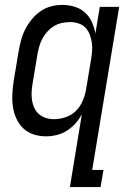

<svg xmlns="http://www.w3.org/2000/svg" viewBox="-20 -548 540 783"><path d="M200 -62Q223 -62 247.5 -70Q272 -78 289.5 -95.5Q307 -113 317 -136.5Q327 -160 331 -183L351 -303Q354 -321 355.5 -339Q357 -357 354.5 -374Q352 -391 346 -407Q340 -423 328.5 -435Q317 -447 300.5 -452.5Q284 -458 266 -458Q250 -458 233 -454.5Q216 -451 201 -442Q186 -433 174 -420Q162 -407 153.5 -391.5Q145 -376 140.5 -360Q136 -344 133 -328L113 -208Q110 -191 109 -173.5Q108 -156 110.5 -139.5Q113 -123 120 -108Q127 -93 139 -82.5Q151 -72 167 -67Q183 -62 200 -62ZM265 215 314 -83Q304 -63 288.5 -45.5Q273 -28 253.5 -15.5Q234 -3 211.5 2.5Q189 8 168 8Q141 8 116.5 0Q92 -8 74.5 -25Q57 -42 46.5 -65Q36 -88 32.5 -113.5Q29 -139 30.5 -166Q32 -193 36 -219L56 -339Q60 -362 66 -384.5Q72 -407 83 -428.5Q94 -450 109.5 -469Q125 -488 145 -502Q165 -516 188 -522Q211 -528 234 -528Q260 -528 284.5 -520.5Q309 -513 326.5 -497Q344 -481 354.5 -458.5Q365 -436 369 -411L387 -520H466L356 145H402L390 215Z"/></svg>

Font: Iosevka Fixed
Style: Italic
Weight: 400
Italic angle: -9°
Monospace: yes
Designer: Belleve Invis
Foundry: Belleve Invis
Version: Version 33.2.4